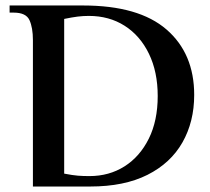

<svg xmlns="http://www.w3.org/2000/svg" viewBox="-20 -680 767 700"><path d="M100 0V-534Q100 -579 87.5 -606.5Q75 -634 30 -634H15V-660H283Q486 -660 587 -572.5Q688 -485 688 -334Q688 -236 645 -160.5Q602 -85 517.5 -42.5Q433 0 309 0ZM306 -38Q378 -38 434 -73.5Q490 -109 522.5 -174.5Q555 -240 555 -330Q555 -418 523 -484Q491 -550 434.5 -586Q378 -622 304 -622Q283 -622 263 -619.5Q243 -617 214 -611V-47Q245 -41 264 -39.5Q283 -38 306 -38Z"/></svg>

Font: El Messiri SemiBold
Style: Regular
Weight: 600
Designer: Mohamed Gaber
Foundry: Kief Type Foundry
Version: Version 2.020; ttfautohint (v1.8.3)